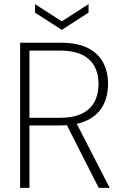

<svg xmlns="http://www.w3.org/2000/svg" viewBox="-20 -906 601 926"><path d="M77 0V-700H272Q354 -700 404.5 -674Q455 -648 478 -603.5Q501 -559 501 -502Q501 -443 477.5 -398Q454 -353 403 -327Q352 -301 270 -301H122V0ZM456 0 294 -319H345L509 0ZM122 -338H271Q362 -338 408.5 -380Q455 -422 455 -502Q455 -578 409 -620Q363 -662 270 -662H122ZM278 -762 149 -845V-886L278 -803L407 -886V-845Z"/></svg>

Font: DM Sans 18pt ExtraLight
Style: Regular
Weight: 250
Designer: Colophon Foundry, Jonny Pinhorn
Foundry: Colophon Foundry
Version: Version 4.004;gftools[0.9.30]